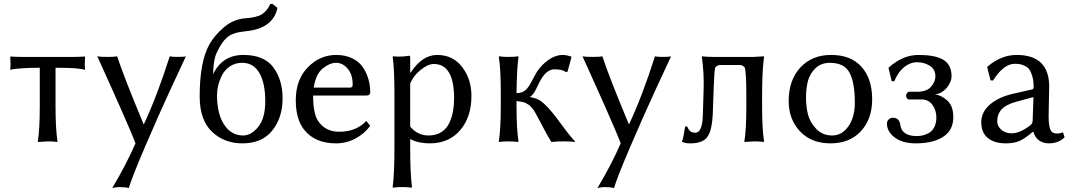

<svg xmlns="http://www.w3.org/2000/svg" viewBox="-20 -718 5439 975"><path d="M182 -374Q126 -374 89 -371Q52 -368 43 -366L34 -363L32 -366Q35 -388 32 -429L34 -431Q64 -429 89 -429H355Q380 -429 410 -431L412 -429Q409 -388 412 -366L410 -363Q387 -374 262 -374V-180Q262 -63 272 0L270 3Q256 0 222 0L173 3L172 0Q182 -60 182 -180Z M474 -432Q488 -429 526 -429Q562 -429 575 -432Q608 -330 709 -88H711Q778 -231 842 -432Q852 -429 881 -429Q914 -429 924 -432Q903 -388 843.5 -259Q784 -130 717.5 25Q651 180 634 237Q617 232 585 232Q567 232 550 237Q622 116 668 10Q658 -17 638.5 -62.5Q619 -108 595 -162.5Q571 -217 550 -263.5Q529 -310 505.5 -362.5Q482 -415 474 -432Z M994 -228Q994 -404 1043 -492Q1068 -537 1116 -578.5Q1164 -620 1224 -625Q1284 -629 1310 -645.5Q1336 -662 1353 -698H1364L1389 -678Q1367 -572 1225 -559Q1162 -553 1133.5 -528.5Q1105 -504 1080 -449Q1064 -416 1062 -341Q1109 -439 1216 -439Q1321 -439 1368 -376Q1415 -313 1415 -218Q1415 -121 1363 -55.5Q1311 10 1211 10Q1118 10 1056 -49.5Q994 -109 994 -228ZM1210 -399Q1174 -399 1147.5 -381Q1121 -363 1107.5 -336Q1094 -309 1088 -283.5Q1082 -258 1082 -235Q1082 -141 1118 -85.5Q1154 -30 1215 -30Q1256 -30 1291.5 -74Q1327 -118 1327 -204Q1327 -296 1297 -347.5Q1267 -399 1210 -399Z M1573 -273H1757Q1771 -273 1771 -287Q1771 -340 1745.5 -369.5Q1720 -399 1687 -399Q1654 -399 1619 -370.5Q1584 -342 1573 -273ZM1840 -104 1860 -79Q1831 -39 1785 -14.5Q1739 10 1686 10Q1582 10 1527 -56Q1482 -110 1482 -209Q1482 -314 1543.5 -376.5Q1605 -439 1687 -439Q1734 -439 1769.5 -421.5Q1805 -404 1823.5 -375.5Q1842 -347 1851 -315.5Q1860 -284 1860 -250Q1860 -233 1842 -233H1570Q1570 -144 1594 -106Q1630 -49 1703 -49Q1789 -49 1840 -104Z M2063 -294V-75Q2101 -30 2156 -30Q2194 -30 2221 -47Q2248 -64 2261.5 -93.5Q2275 -123 2280.5 -153.5Q2286 -184 2286 -218Q2286 -393 2183 -393Q2153 -393 2116 -363Q2079 -333 2063 -294ZM2063 -352 2065 -349Q2124 -439 2200 -439Q2280 -439 2327 -377.5Q2374 -316 2374 -231Q2374 -124 2317 -57Q2260 10 2162 10Q2104 10 2063 -12V32Q2063 161 2072 232L2070 235Q2052 232 2023 232Q1994 232 1976 235L1974 232Q1983 165 1983 32V-235Q1983 -373 1974 -429L1976 -432Q2020 -428 2057 -435Q2063 -435 2063 -425Z M2523 -250Q2523 -369 2513 -429L2515 -432Q2533 -429 2563 -429Q2593 -429 2611 -432L2613 -429Q2605 -376 2603 -250V-245Q2621 -245 2634.5 -251.5Q2648 -258 2657.5 -269.5Q2667 -281 2673.5 -293Q2680 -305 2689.5 -323Q2699 -341 2707 -354Q2730 -389 2765.5 -414Q2801 -439 2837 -439Q2854 -439 2878 -432L2882 -428L2862 -354L2854 -352Q2836 -366 2796 -366Q2766 -366 2741 -335Q2727 -318 2707.5 -276Q2688 -234 2672 -227V-225Q2706 -219 2726 -205Q2746 -191 2775 -158Q2801 -128 2835.5 -80Q2870 -32 2900 0L2898 3Q2883 0 2846 0Q2806 0 2780 3Q2771 -12 2763 -25.5Q2755 -39 2749 -50.5Q2743 -62 2738 -71.5Q2733 -81 2727 -92.5Q2721 -104 2716 -113Q2714 -116 2708 -127.5Q2702 -139 2700.5 -141.5Q2699 -144 2693 -154Q2687 -164 2684.5 -166Q2682 -168 2676 -175.5Q2670 -183 2666 -185Q2662 -187 2654.5 -192Q2647 -197 2640 -198.5Q2633 -200 2623.5 -202Q2614 -204 2603 -205V-179Q2603 -63 2613 0L2611 3Q2593 0 2563 0Q2533 0 2515 3L2513 0Q2523 -60 2523 -179Z M2938 -432Q2952 -429 2990 -429Q3026 -429 3039 -432Q3072 -330 3173 -88H3175Q3242 -231 3306 -432Q3316 -429 3345 -429Q3378 -429 3388 -432Q3367 -388 3307.5 -259Q3248 -130 3181.5 25Q3115 180 3098 237Q3081 232 3049 232Q3031 232 3014 237Q3086 116 3132 10Q3122 -17 3102.5 -62.5Q3083 -108 3059 -162.5Q3035 -217 3014 -263.5Q2993 -310 2969.5 -362.5Q2946 -415 2938 -432Z M3600 -151Q3597 -53 3570 -20Q3546 10 3486 10Q3458 10 3444 2L3443 -1Q3449 -11 3453 -38.5Q3457 -66 3459 -75L3469 -76Q3470 -75 3472 -71Q3474 -67 3474.5 -65.5Q3475 -64 3477 -61Q3479 -58 3480 -57Q3481 -56 3483.5 -53.5Q3486 -51 3487.5 -50Q3489 -49 3492 -47.5Q3495 -46 3497.5 -45.5Q3500 -45 3503.5 -44.5Q3507 -44 3511 -44Q3546 -44 3549 -130L3553 -259Q3556 -347 3544 -429L3545 -432Q3568 -429 3602 -429H3807L3859 -432L3860 -429Q3850 -361 3850 -229V-179Q3850 -63 3860 0L3858 3Q3844 0 3810 0L3761 3L3760 0Q3770 -60 3770 -179V-229Q3770 -348 3762 -375Q3752 -388 3736 -388H3638Q3622 -388 3612 -375Q3607 -358 3604 -266Z M3985 -205Q3985 -311 4044 -375Q4103 -439 4201 -439Q4301 -439 4355 -378.5Q4409 -318 4409 -214Q4409 -114 4352 -52Q4295 10 4197 10Q4100 10 4042.5 -51Q3985 -112 3985 -205ZM4194 -399Q4150 -399 4121.5 -372Q4093 -345 4083 -307.5Q4073 -270 4073 -222Q4073 -177 4083 -137Q4093 -97 4125 -63.5Q4157 -30 4206 -30Q4256 -30 4288.5 -77Q4321 -124 4321 -196Q4321 -297 4294.5 -348Q4268 -399 4194 -399Z M4521 -305 4508 -306 4492 -373 4495 -377Q4566 -439 4644 -439Q4723 -439 4764 -418Q4812 -393 4812 -332Q4812 -301 4787.5 -272Q4763 -243 4727 -238Q4761 -235 4791 -207Q4821 -179 4821 -124Q4821 -60 4775 -27Q4723 10 4630 10Q4564 10 4524 -19.5Q4484 -49 4484 -91Q4484 -102 4492.5 -111Q4501 -120 4514 -120Q4548 -120 4552 -83Q4560 -27 4636 -27Q4651 -27 4666 -30.5Q4681 -34 4697.5 -43Q4714 -52 4724.5 -72.5Q4735 -93 4735 -121Q4735 -158 4715 -185.5Q4695 -213 4660 -213H4596Q4590 -213 4585.5 -219Q4581 -225 4581 -232Q4581 -239 4586 -245.5Q4591 -252 4596 -252H4636Q4686 -252 4708 -277.5Q4730 -303 4730 -330Q4730 -367 4701 -384.5Q4672 -402 4637 -402Q4602 -402 4571 -377Q4540 -352 4521 -305Z M5228 -225 5143 -202Q5088 -187 5066 -162.5Q5044 -138 5044 -102Q5044 -78 5064.5 -59.5Q5085 -41 5118 -41Q5158 -41 5210 -80Q5224 -90 5224 -106ZM5228 -48H5224Q5184 -14 5156.5 -2Q5129 10 5088 10Q5030 10 4996.5 -17Q4963 -44 4963 -98Q4963 -149 5007.5 -187.5Q5052 -226 5129 -243L5222 -264Q5229 -266 5229 -276Q5229 -308 5222 -331.5Q5215 -355 5206 -366.5Q5197 -378 5182 -384.5Q5167 -391 5157 -392.5Q5147 -394 5133 -394Q5076 -394 5023 -309L5010 -310L4993 -377L4996 -381Q5065 -439 5143 -439Q5308 -439 5308 -277Q5308 -274 5306.5 -208.5Q5305 -143 5305 -126Q5305 -63 5322 -48Q5330 -40 5351 -40Q5363 -40 5378 -46L5386 -21Q5356 10 5306 10Q5278 10 5257 -4.5Q5236 -19 5228 -48Z"/></svg>

Font: Libertinus Sans
Style: Regular
Weight: 400
Designer: Philipp H. Poll
Foundry: Khaled Hosny
Version: Version 6.1